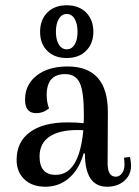

<svg xmlns="http://www.w3.org/2000/svg" viewBox="-20 -696 528 728"><path d="M132 -575Q132 -621 159.5 -648.5Q187 -676 233 -676Q279 -676 306.5 -648.5Q334 -621 334 -575Q334 -531 306.5 -503.5Q279 -476 233 -476Q187 -476 159.5 -503Q132 -530 132 -575ZM274 -575Q274 -606 263 -624.5Q252 -643 233 -643Q214 -643 203 -624.5Q192 -606 192 -575Q192 -546 203 -527.5Q214 -509 233 -509Q252 -509 263 -527Q274 -545 274 -575ZM152 12Q102 12 72.5 -16Q43 -44 43 -90Q43 -158 93.5 -195Q144 -232 236 -232Q270 -232 297 -229Q298 -239 298 -261Q298 -348 282.5 -381.5Q267 -415 227 -415Q157 -415 157 -336Q157 -308 166 -285Q144 -267 117 -267Q75 -267 75 -318Q75 -375 119 -409.5Q163 -444 236 -444Q389 -444 389 -271L388 -77Q388 -26 419 -26Q433 -26 442.5 -39Q452 -52 452 -71Q452 -89 450 -98L473 -101Q477 -79 477 -69Q477 -33 451.5 -10.5Q426 12 386 12Q302 12 302 -114H297Q280 -54 242 -21Q204 12 152 12ZM130 -103Q130 -33 191 -33Q280 -33 296 -202Q289 -203 274 -203Q204 -203 167 -177.5Q130 -152 130 -103Z"/></svg>

Font: Arapey
Style: Regular
Weight: 400
Designer: Eduardo Rodriguez Tunni
Foundry: Eduardo Rodriguez Tunni
Version: Version 4.000